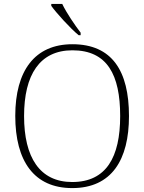

<svg xmlns="http://www.w3.org/2000/svg" viewBox="-20 -951 738 981"><path d="M382 -771H392V-784C363 -822 319 -886 298 -931H242V-921C267 -886 338 -807 382 -771ZM349 10C551 10 639 -135 639 -358C639 -588 553 -725 350 -725C157 -725 58 -589 58 -359C58 -128 154 10 349 10ZM349 -21C183 -21 103 -147 103 -358C103 -569 183 -694 350 -694C528 -694 594 -569 594 -358C594 -148 523 -21 349 -21Z"/></svg>

Font: Noto Serif Lao ExtraLight
Style: Regular
Weight: 200
Designer: Monotype Design Team
Foundry: Monotype Imaging Inc.
Version: Version 2.003